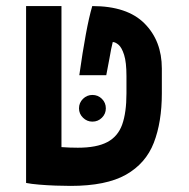

<svg xmlns="http://www.w3.org/2000/svg" viewBox="-20 -606 626 636"><path d="M213.9 9.8Q191.9 9.8 164.1 8.8Q136.2 7.8 109.9 5.6Q83.5 3.4 66.4 0V-585.9H183.6V-118.7Q210.9 -116.7 237.8 -116.7Q300.3 -116.7 335.4 -135.3Q370.6 -153.8 384.8 -193.6Q398.9 -233.4 398.9 -296.9V-354Q398.9 -399.9 391.1 -424.3Q383.3 -448.7 372.6 -457.8Q361.8 -466.8 353.5 -466.8Q350.6 -455.1 348.1 -442.9Q345.7 -430.7 342.3 -411.1Q338.9 -391.6 332 -356.9H242.7Q253.4 -433.1 264.2 -491.5Q274.9 -549.8 285.6 -585.9Q401.4 -585.9 458.7 -528.3Q516.1 -470.7 516.1 -378.9V-296.9Q516.1 -201.7 489.5 -133.1Q462.9 -64.5 397.2 -27.3Q331.5 9.8 213.9 9.8ZM286.1 -203.1Q268.1 -203.1 254.9 -216.1Q241.7 -229 241.7 -247.1Q241.7 -265.6 254.9 -278.6Q268.1 -291.5 286.1 -291.5Q304.7 -291.5 317.6 -278.6Q330.6 -265.6 330.6 -247.1Q330.6 -229 317.6 -216.1Q304.7 -203.1 286.1 -203.1Z"/></svg>

Font: CaskaydiaCove NFP SemiBold
Style: Regular
Weight: 600
Designer: Aaron Bell
Foundry: Saja Typeworks
Version: Version 2111.001; VTT 6.35;Nerd Fonts 3.1.1